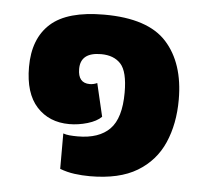

<svg xmlns="http://www.w3.org/2000/svg" viewBox="-42 -509 611 567"><g transform="rotate(5 264.0 -225.5)"><path d="M244 14Q221 14 198.5 11Q176 8 155 0V-105Q163 -102 174 -101Q185 -100 198 -100Q261 -100 293 -132.5Q325 -165 325 -241Q325 -303 304.5 -325.5Q284 -348 246 -348Q185 -348 185 -299Q185 -257 220 -257Q231 -257 242 -262L265 -164Q251 -150 224 -142Q197 -134 170 -134Q110 -134 73.5 -174Q37 -214 37 -292Q37 -376 86.5 -420.5Q136 -465 245 -465Q375 -465 430.5 -403.5Q486 -342 486 -234Q486 -162 461.5 -106Q437 -50 384 -18Q331 14 244 14Z"/></g></svg>

Font: Noto Sans Thai UI ExtBd
Style: Regular
Weight: 800
Designer: Monotype Design Team
Foundry: Monotype Imaging Inc.
Version: Version 2.000